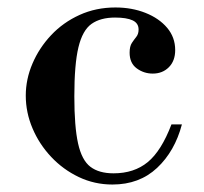

<svg xmlns="http://www.w3.org/2000/svg" viewBox="-20 -482 545 514"><path d="M281 12Q233 12 191 -8Q149 -28 117 -62Q85 -96 67 -138.5Q49 -181 49 -226Q49 -270 67 -312Q85 -354 117 -388Q149 -422 193 -442Q237 -462 289 -462Q333 -462 369.5 -447.5Q406 -433 427.5 -407.5Q449 -382 449 -348Q449 -319 432 -302Q415 -285 389 -285Q365 -285 346 -299Q327 -313 327 -341Q327 -358 333 -367Q339 -376 345 -383.5Q351 -391 351 -403Q351 -420 335 -427.5Q319 -435 288 -435Q249 -435 225 -418Q201 -401 190 -355.5Q179 -310 179 -224Q179 -143 189 -98Q199 -53 222 -35.5Q245 -18 284 -18Q339 -18 375.5 -48Q412 -78 439 -149H467Q448 -77 400.5 -32.5Q353 12 281 12Z"/></svg>

Font: Libre Bodoni
Style: Regular
Weight: 400
Designer: Pablo Impallari, Rodrigo Fuenzalida
Foundry: Impallari Type
Version: Version 2.005;gftools[0.9.23]